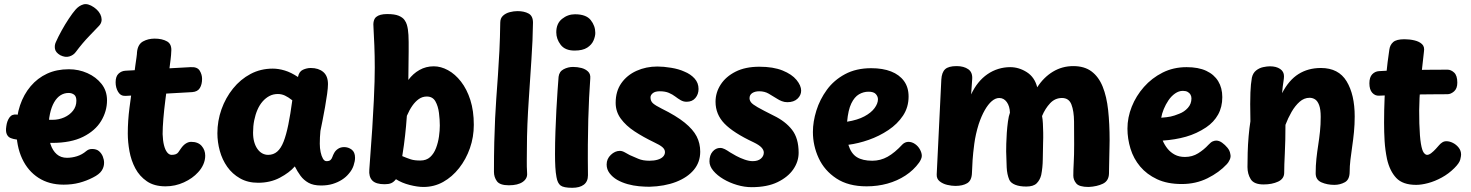

<svg xmlns="http://www.w3.org/2000/svg" viewBox="-20 -873 7009 915"><path d="M34 -214Q20 -218 13 -232Q6 -246 10 -271Q13 -296 25 -313Q37 -330 60 -327Q65 -327 87 -320.5Q109 -314 146 -308Q183 -302 230 -302Q260 -302 286 -313.5Q312 -325 328 -345.5Q344 -366 344 -393Q344 -414 333 -422Q322 -430 307 -430Q286 -430 268.5 -419Q251 -408 238 -385.5Q225 -363 218 -330Q211 -297 211 -254Q211 -215 221 -185Q231 -155 250.5 -138Q270 -121 299 -121Q323 -121 347 -128.5Q371 -136 391 -153Q397 -158 403.5 -160.5Q410 -163 419 -163Q440 -163 452 -152.5Q464 -142 470 -127Q476 -112 476 -97Q476 -77 464.5 -59.5Q453 -42 423 -27Q392 -11 358 -2Q324 7 283 7Q214 7 163.5 -25.5Q113 -58 85.5 -117Q58 -176 58 -256Q58 -319 75.5 -371Q93 -423 126 -462Q159 -501 204.5 -522Q250 -543 308 -543Q355 -543 396.5 -524.5Q438 -506 464 -473Q490 -440 490 -395Q490 -343 462 -296.5Q434 -250 376 -221Q318 -192 228 -192Q206 -192 175 -194Q144 -196 114 -200Q84 -204 62 -207.5Q40 -211 34 -214Z M341 -625Q330 -610 310.5 -604Q291 -598 267 -610Q245 -623 242 -640Q239 -657 246 -672Q257 -697 273.5 -727Q290 -757 308 -784Q326 -811 339 -826Q356 -846 377.5 -852Q399 -858 428 -838Q456 -818 462.5 -793Q469 -768 452 -750Q439 -736 406 -702Q373 -668 341 -625Z M578 -416Q555 -415 543 -435Q531 -455 531 -481Q531 -509 545 -522Q559 -535 578 -536L888 -553Q920 -555 931.5 -536.5Q943 -518 943 -497Q943 -471 932.5 -453.5Q922 -436 896 -434ZM633 -625Q637 -662 661.5 -675.5Q686 -689 717 -689Q753 -689 776.5 -675.5Q800 -662 796 -625Q796 -615 793 -589.5Q790 -564 786 -535Q782 -506 779 -482Q774 -442 768 -396Q762 -350 758.5 -307Q755 -264 755 -234Q756 -203 761.5 -181Q767 -159 776.5 -147Q786 -135 798 -135Q821 -135 829.5 -147Q838 -159 842 -165Q853 -181 865.5 -189Q878 -197 891 -197Q924 -197 941 -177.5Q958 -158 958 -131Q958 -110 949 -89.5Q940 -69 924 -52Q898 -23 856.5 -4Q815 15 769 15Q715 15 680 -9Q645 -33 625 -70.5Q605 -108 597 -152Q589 -196 589 -237Q589 -297 597 -359Q605 -421 614 -479Q617 -497 619.5 -518.5Q622 -540 625 -561Q628 -582 630.5 -599.5Q633 -617 633 -625Z M1016 -238Q1016 -297 1035.5 -352Q1055 -407 1090.5 -451Q1126 -495 1174 -520.5Q1222 -546 1280 -546Q1307 -546 1337 -537Q1367 -528 1400 -506Q1405 -532 1423.5 -540.5Q1442 -549 1461 -549Q1498 -549 1520.5 -530Q1543 -511 1543 -472Q1543 -455 1539 -425.5Q1535 -396 1529 -362.5Q1523 -329 1517 -298.5Q1511 -268 1507 -249Q1504 -219 1504 -188Q1504 -167 1508 -148Q1512 -129 1519 -117Q1526 -105 1536 -105Q1549 -105 1555 -110.5Q1561 -116 1564 -125Q1567 -134 1572 -143Q1578 -155 1590.5 -163.5Q1603 -172 1620 -172Q1640 -172 1656 -160Q1672 -148 1672 -121Q1672 -105 1665 -84Q1658 -63 1642 -45Q1629 -29 1609.5 -16.5Q1590 -4 1565.5 3.5Q1541 11 1510 11Q1473 11 1450 -2Q1427 -15 1412 -35.5Q1397 -56 1385 -80Q1359 -50 1313.5 -26Q1268 -2 1210 -2Q1161 -2 1124 -23Q1087 -44 1063 -78Q1039 -112 1027.5 -154Q1016 -196 1016 -238ZM1186 -241Q1186 -216 1191.5 -196.5Q1197 -177 1207 -163Q1217 -149 1230 -142Q1243 -135 1258 -135Q1283 -135 1301 -150.5Q1319 -166 1331.5 -198Q1344 -230 1354 -279Q1364 -328 1373 -395Q1354 -410 1338 -417.5Q1322 -425 1304 -425Q1282 -425 1264 -415.5Q1246 -406 1231.5 -389.5Q1217 -373 1207 -350Q1197 -327 1191.5 -299.5Q1186 -272 1186 -241Z M1740 -65Q1749 -181 1754 -260.5Q1759 -340 1761.5 -394Q1764 -448 1765 -484.5Q1766 -521 1766 -551Q1766 -605 1764 -656Q1762 -707 1760 -740Q1756 -778 1772.5 -792Q1789 -806 1825 -806Q1861 -806 1880 -798Q1899 -790 1907.5 -778Q1916 -766 1919 -755Q1925 -735 1926.5 -706.5Q1928 -678 1927.5 -627.5Q1927 -577 1926 -492Q1948 -522 1979 -539.5Q2010 -557 2047 -557Q2081 -557 2115 -538.5Q2149 -520 2177 -484Q2205 -448 2221.5 -396.5Q2238 -345 2238 -278Q2238 -220 2219.5 -167Q2201 -114 2168 -72Q2135 -30 2092 -6Q2049 18 1998 18Q1970 18 1932.5 8.5Q1895 -1 1867 -19Q1856 -5 1844 0Q1832 5 1813 5Q1771 5 1754 -13Q1737 -31 1740 -65ZM1897 -129Q1921 -119 1938 -113.5Q1955 -108 1983 -108Q2012 -108 2030 -124.5Q2048 -141 2058 -167.5Q2068 -194 2072 -222.5Q2076 -251 2076 -275Q2076 -302 2072 -334.5Q2068 -367 2055 -390Q2042 -413 2014 -413Q1993 -413 1976 -401Q1959 -389 1945 -369Q1931 -349 1919 -321Q1917 -294 1915 -271.5Q1913 -249 1910.5 -227.5Q1908 -206 1905 -182.5Q1902 -159 1897 -129Z M2364 -765Q2364 -786 2377 -798Q2390 -810 2409 -815Q2428 -820 2446 -820Q2478 -820 2499 -808.5Q2520 -797 2520 -765Q2519 -682 2512.5 -588.5Q2506 -495 2500 -399Q2496 -341 2493.5 -281.5Q2491 -222 2491 -163Q2491 -134 2490.5 -107.5Q2490 -81 2492 -47Q2494 -22 2471 -6Q2448 10 2405 10Q2362 10 2348 -9.5Q2334 -29 2334 -54Q2334 -132 2335.5 -194.5Q2337 -257 2339.5 -308.5Q2342 -360 2345 -402Q2349 -459 2353 -514.5Q2357 -570 2360 -631.5Q2363 -693 2364 -765Z M2642 -507Q2645 -532 2666 -543Q2687 -554 2711 -554Q2732 -554 2751 -549Q2770 -544 2782.5 -532Q2795 -520 2793 -499Q2790 -456 2787.5 -408Q2785 -360 2783.5 -304.5Q2782 -249 2781.5 -183Q2781 -117 2782 -38Q2782 -8 2762.5 7Q2743 22 2707 22Q2666 22 2651.5 11Q2637 0 2632 -29Q2628 -50 2626.5 -77Q2625 -104 2625 -139Q2625 -193 2627 -246.5Q2629 -300 2631.5 -349.5Q2634 -399 2637 -439.5Q2640 -480 2642 -507ZM2631 -719Q2631 -761 2658.5 -783Q2686 -805 2720 -805Q2773 -805 2795 -777.5Q2817 -750 2817 -716Q2817 -700 2808.5 -680Q2800 -660 2778.5 -646Q2757 -632 2718 -632Q2673 -632 2652 -659.5Q2631 -687 2631 -719Z M3241 -532Q3271 -520 3290 -499Q3309 -478 3309 -449Q3309 -424 3294 -406Q3279 -388 3252 -388Q3237 -388 3224 -395.5Q3211 -403 3198 -413Q3185 -423 3167.5 -430.5Q3150 -438 3124 -438Q3102 -438 3091 -429Q3080 -420 3080 -409Q3080 -391 3092 -380.5Q3104 -370 3132 -356Q3203 -321 3243 -288.5Q3283 -256 3300 -223Q3317 -190 3317 -150Q3317 -100 3286.5 -63.5Q3256 -27 3201.5 -6Q3147 15 3075 17Q3052 17 3025 14.5Q2998 12 2971 4.5Q2944 -3 2921 -16Q2899 -29 2885 -47.5Q2871 -66 2871 -89Q2871 -116 2891 -135Q2911 -154 2934 -154Q2945 -154 2957.5 -147Q2970 -140 2981 -134Q3000 -126 3021.5 -116.5Q3043 -107 3075 -107Q3097 -107 3114 -112Q3131 -117 3140 -126.5Q3149 -136 3149 -148Q3149 -161 3137 -171.5Q3125 -182 3097 -195Q3045 -220 3004 -247Q2963 -274 2938.5 -307.5Q2914 -341 2914 -383Q2914 -438 2941 -476.5Q2968 -515 3013.5 -535.5Q3059 -556 3113 -556Q3142 -556 3178.5 -550Q3215 -544 3241 -532Z M3798 -441Q3798 -419 3780.5 -402.5Q3763 -386 3732 -386Q3718 -386 3705.5 -391Q3693 -396 3684 -402Q3663 -415 3643.5 -426.5Q3624 -438 3598 -438Q3578 -438 3565 -429.5Q3552 -421 3552 -405Q3552 -395 3559 -385.5Q3566 -376 3590.5 -362Q3615 -348 3667 -322Q3723 -295 3754.5 -254.5Q3786 -214 3786 -145Q3786 -103 3760.5 -66Q3735 -29 3685.5 -5Q3636 19 3562 19Q3528 19 3492.5 8.5Q3457 -2 3427.5 -19.5Q3398 -37 3379.5 -59Q3361 -81 3361 -104Q3361 -133 3376 -150.5Q3391 -168 3412 -168Q3423 -168 3434.5 -162Q3446 -156 3459 -147Q3470 -140 3488.5 -130Q3507 -120 3528.5 -112.5Q3550 -105 3567 -105Q3592 -105 3606 -117Q3620 -129 3620 -146Q3620 -158 3609 -170Q3598 -182 3571 -195Q3475 -240 3432.5 -284Q3390 -328 3390 -388Q3390 -432 3414.5 -470Q3439 -508 3485.5 -531.5Q3532 -555 3599 -555Q3665 -555 3709.5 -537Q3754 -519 3776 -492Q3798 -465 3798 -441Z M3854 -244Q3854 -293 3870.5 -346Q3887 -399 3920.5 -445Q3954 -491 4007 -519.5Q4060 -548 4132 -548Q4187 -548 4226.5 -532.5Q4266 -517 4288 -487Q4310 -457 4310 -413Q4310 -362 4283.5 -322Q4257 -282 4213.5 -253Q4170 -224 4120 -206.5Q4070 -189 4023 -183Q4036 -141 4063.5 -124Q4091 -107 4137 -107Q4176 -107 4210 -126Q4244 -145 4281 -185Q4287 -191 4294.5 -194Q4302 -197 4309 -197Q4326 -197 4341 -186.5Q4356 -176 4364.5 -160Q4373 -144 4373 -130Q4373 -123 4369 -114Q4365 -105 4360 -98Q4334 -62 4295 -36.5Q4256 -11 4209 2Q4162 15 4110 15Q4023 15 3966 -22.5Q3909 -60 3881.5 -119.5Q3854 -179 3854 -244ZM4017 -293Q4067 -301 4099.5 -318.5Q4132 -336 4148 -358Q4164 -380 4164 -400Q4164 -413 4154 -424.5Q4144 -436 4119 -436Q4095 -436 4073.5 -423.5Q4052 -411 4037 -380Q4022 -349 4017 -293Z M5168 18Q5123 18 5109 1Q5095 -16 5095 -36Q5095 -63 5097 -98Q5099 -133 5099 -185Q5099 -243 5098.5 -293.5Q5098 -344 5086 -375Q5074 -406 5041 -406Q5008 -406 4984.5 -381Q4961 -356 4946 -320Q4949 -305 4950 -285Q4951 -265 4951.5 -241Q4952 -217 4951 -193Q4950 -153 4949.5 -113.5Q4949 -74 4942 -39Q4936 -15 4920.5 0.5Q4905 16 4871 16Q4839 16 4818 7.5Q4797 -1 4790 -16Q4779 -42 4777.5 -75.5Q4776 -109 4775 -151Q4775 -164 4775.5 -188Q4776 -212 4778 -240Q4780 -268 4783.5 -294Q4787 -320 4793 -336Q4792 -367 4778 -386.5Q4764 -406 4742 -406Q4724 -406 4706.5 -391Q4689 -376 4673 -348Q4657 -320 4644 -281Q4629 -233 4623 -187Q4617 -141 4615 -110L4612 -50Q4611 -13 4589.5 0Q4568 13 4533 13Q4515 13 4494 8Q4473 3 4458 -9Q4443 -21 4444 -42L4466 -494Q4468 -528 4484 -543Q4500 -558 4539 -558Q4573 -558 4594.5 -543Q4616 -528 4613 -494L4608 -423Q4623 -455 4642.5 -479Q4662 -503 4686 -519.5Q4710 -536 4737.5 -544.5Q4765 -553 4794 -553Q4836 -553 4873.5 -529Q4911 -505 4923 -457Q4954 -505 4998 -531.5Q5042 -558 5095 -558Q5148 -558 5182 -532.5Q5216 -507 5235 -460Q5254 -413 5261 -348Q5268 -283 5268 -205Q5268 -197 5267.5 -175Q5267 -153 5266.5 -126.5Q5266 -100 5265.5 -77.5Q5265 -55 5265 -46Q5264 -11 5236 2.5Q5208 16 5168 18Z M5612 4Q5543 4 5494 -19Q5445 -42 5413.5 -79.5Q5382 -117 5367.5 -164.5Q5353 -212 5353 -260Q5353 -313 5373.5 -364.5Q5394 -416 5431.5 -458.5Q5469 -501 5520.5 -527Q5572 -553 5635 -553Q5691 -553 5728.5 -535.5Q5766 -518 5785.5 -486Q5805 -454 5805 -410Q5805 -363 5785 -327Q5765 -291 5728 -266Q5683 -236 5632 -221.5Q5581 -207 5521 -203Q5530 -182 5544 -164.5Q5558 -147 5578.5 -136Q5599 -125 5627 -125Q5662 -125 5690 -142.5Q5718 -160 5739 -183Q5751 -196 5760 -199.5Q5769 -203 5776 -203Q5790 -203 5804 -193Q5818 -183 5829.5 -169Q5841 -155 5843 -140Q5847 -126 5840.5 -112Q5834 -98 5827 -91Q5790 -51 5734.5 -23.5Q5679 4 5612 4ZM5514 -312Q5541 -314 5558.5 -317.5Q5576 -321 5600 -331Q5624 -340 5641 -359Q5658 -378 5658 -404Q5658 -414 5653.5 -422Q5649 -430 5640 -435Q5631 -440 5617 -440Q5598 -440 5580 -427.5Q5562 -415 5548.5 -395Q5535 -375 5526 -353Q5517 -331 5514 -312Z M5946 -503Q5951 -525 5966 -537Q5981 -549 5999.5 -553Q6018 -557 6032 -557Q6062 -557 6080.5 -544.5Q6099 -532 6099 -510Q6099 -501 6097 -488Q6095 -475 6093 -460Q6091 -445 6090 -429Q6122 -491 6168 -520Q6214 -549 6275 -549Q6359 -549 6397.5 -485.5Q6436 -422 6436 -318Q6436 -280 6432.5 -244Q6429 -208 6424 -174.5Q6419 -141 6415.5 -110.5Q6412 -80 6412 -55Q6412 -17 6389 -4.5Q6366 8 6339 8Q6305 8 6277.5 -4Q6250 -16 6250 -47Q6250 -84 6253.5 -116.5Q6257 -149 6262 -181Q6267 -213 6270.5 -246Q6274 -279 6274 -316Q6274 -352 6266.5 -372Q6259 -392 6247 -399.5Q6235 -407 6221 -407Q6195 -407 6173.5 -388Q6152 -369 6135 -339.5Q6118 -310 6106 -278Q6106 -203 6103 -143.5Q6100 -84 6100 -50Q6100 -21 6071 -7.5Q6042 6 6002 6Q5956 6 5940.5 -19Q5925 -44 5925 -77Q5925 -107 5926 -145.5Q5927 -184 5930.5 -224Q5934 -264 5939 -295Q5938 -345 5938 -377.5Q5938 -410 5939 -432Q5940 -454 5941.5 -470Q5943 -486 5946 -503Z M6601 -636Q6604 -659 6619.5 -672.5Q6635 -686 6673 -686Q6698 -686 6721 -680.5Q6744 -675 6757 -662.5Q6770 -650 6766 -627Q6760 -575 6754 -519.5Q6748 -464 6745 -405.5Q6742 -347 6744 -285Q6746 -221 6751.5 -188.5Q6757 -156 6765 -145.5Q6773 -135 6781 -135Q6790 -135 6801 -143.5Q6812 -152 6822.5 -163.5Q6833 -175 6839 -182Q6845 -189 6853.5 -194.5Q6862 -200 6873 -200Q6888 -200 6904 -192Q6920 -184 6931.5 -169.5Q6943 -155 6943 -136Q6943 -129 6939 -112.5Q6935 -96 6911 -72Q6884 -45 6851 -27Q6818 -9 6786 -0.5Q6754 8 6729 8Q6665 8 6634 -25Q6603 -58 6590 -115Q6581 -159 6578.5 -201Q6576 -243 6576 -288Q6576 -349 6578.5 -406Q6581 -463 6586.5 -519.5Q6592 -576 6601 -636ZM6552 -417Q6533 -416 6519.5 -431Q6506 -446 6506 -476Q6506 -505 6519.5 -519Q6533 -533 6552 -534Q6578 -536 6617 -537.5Q6656 -539 6700.5 -539.5Q6745 -540 6791 -540.5Q6837 -541 6878 -541Q6895 -541 6910 -527Q6925 -513 6925 -479Q6925 -451 6909.5 -437.5Q6894 -424 6878 -424Q6836 -424 6795.5 -423.5Q6755 -423 6715 -422.5Q6675 -422 6634.5 -420.5Q6594 -419 6552 -417Z"/></svg>

Font: Playpen Sans Arabic
Style: Bold
Weight: 700
Version: Version 2.000